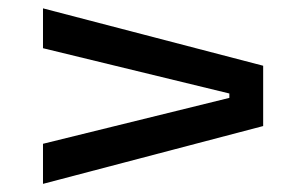

<svg xmlns="http://www.w3.org/2000/svg" viewBox="-20 -531 721 460"><path d="M529.5 -307 83 -415.5V-511L610.5 -373.5V-229L83 -90.5V-186.5L529.5 -296.5Z"/></svg>

Font: Anek Latin Expanded Medium
Style: Regular
Weight: 500
Width: 7
Designer: Yesha Goshar
Foundry: Ek Type
Version: Version 1.003